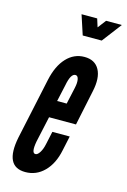

<svg xmlns="http://www.w3.org/2000/svg" viewBox="-115 -790 566 854"><g transform="rotate(15 168.0 -363.5)"><path d="M90.5 8Q141 8 177.2 -28.5Q213.5 -65 226.5 -128.5L241 -196H161L148 -136Q143 -112 133.2 -96.5Q123.5 -81 113.5 -81Q94 -81 104 -136L130 -255H254L288 -417Q302 -481 282 -518Q262 -555 213.5 -555Q165.5 -555 131 -518.2Q96.5 -481.5 82 -414L21.5 -131.5Q-6 8 90.5 8ZM146 -334 163 -411Q173.5 -467 195 -467Q206 -467 209.2 -451.5Q212.5 -436 207 -411L190 -334ZM180.5 -645H268L336.5 -735H264L235 -697L223 -735H151Z"/></g></svg>

Font: League Gothic SemiCondensed Italic
Style: Regular
Weight: 400
Width: 4
Designer: The League of Moveable Type
Version: Version 1.600; ttfautohint (v1.8.3)